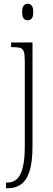

<svg xmlns="http://www.w3.org/2000/svg" viewBox="-20 -762 281 1022"><path d="M12 240V210H18Q48 210 68.5 192.5Q89 175 100.5 132.5Q112 90 112 15V-437Q112 -470 107 -486Q102 -502 89 -506.5Q76 -511 51 -511H39V-536H153V14Q153 104 136 153Q119 202 89.5 221Q60 240 23 240ZM127 -654Q115 -654 106.5 -663Q98 -672 98 -698Q98 -723 106.5 -732.5Q115 -742 127 -742Q140 -742 148.5 -732.5Q157 -723 157 -698Q157 -672 148.5 -663Q140 -654 127 -654Z"/></svg>

Font: Noto Serif Khmer Condensed ExtraLight
Style: Regular
Weight: 250
Width: 3
Designer: Danh Hong and the Monotype Design Team
Foundry: Monotype Imaging Inc.
Version: Version 2.004